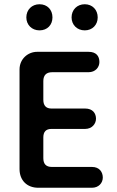

<svg xmlns="http://www.w3.org/2000/svg" viewBox="-20 -884 552 904"><path d="M166 -741C203 -741 227 -767 227 -802C227 -838 203 -864 166 -864C130 -864 104 -838 104 -802C104 -767 130 -741 166 -741ZM379 -741C415 -741 440 -767 440 -802C440 -838 415 -864 379 -864C343 -864 317 -838 317 -802C317 -767 343 -741 379 -741ZM413 0C445 0 464 -23 464 -48C464 -73 449 -98 413 -98H224C197 -98 184 -112 184 -139V-237C184 -264 197 -277 222 -277H381C413 -277 432 -301 432 -325C432 -350 417 -373 381 -373H222C197 -373 184 -387 184 -414V-502C184 -530 198 -544 226 -544H397C429 -544 448 -567 448 -592C448 -620 433 -640 397 -640H155C111 -640 72 -606 72 -557V-88C72 -35 107 0 160 0Z"/></svg>

Font: Dongle
Style: Regular
Weight: 400
Designer: Yanghee Ryu
Foundry: Yanghee Ryu
Version: Version 2.000